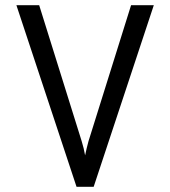

<svg xmlns="http://www.w3.org/2000/svg" viewBox="-20 -720 656 740"><path d="M275 0 43.2 -700H131L294.8 -175.8Q298.8 -163.2 302.4 -148.4Q306 -133.5 308 -121.2Q310.5 -133.5 314 -148.2Q317.5 -163 321 -175.5L485.2 -700H572.8L341 0Z"/></svg>

Font: Overpass Mono Light
Style: Regular
Weight: 300
Monospace: yes
Designer: Delve Withrington, Dave Bailey
Foundry: Delve Fonts LLC
Version: Version 4.000